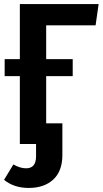

<svg xmlns="http://www.w3.org/2000/svg" viewBox="-21 -711 509 948"><path d="M451 -586H207V-419H338V-335H207V-102H287V54Q287 134 242 175.5Q197 217 121 217Q48 217 -1 177L45 101Q78 120 108 120Q157 120 157 61V0H77V-335H2V-419H77V-691H466Z"/></svg>

Font: Fira Sans Condensed Medium
Style: Regular
Weight: 500
Width: 3
Designer: Carrois Corporate & Edenspiekermann AG
Foundry: Carrois Corporate GbR & Edenspiekermann AG
Version: Version 4.203;PS 004.203;hotconv 1.0.88;makeotf.lib2.5.64775